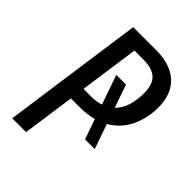

<svg xmlns="http://www.w3.org/2000/svg" viewBox="-202 -786 882 882"><g transform="rotate(45 239.5 -344.5)"><path d="M365 -289 407 -168H344L310 -266Q269 -255 220 -255H165L129 0H39L136 -689H285Q378 -689 428.5 -642.5Q479 -596 479 -509Q479 -441 451 -381.5Q423 -322 365 -289ZM386 -510Q386 -567 358.5 -592Q331 -617 272 -617H216L175 -327H225Q259 -327 286 -336L236 -479H299L338 -367Q386 -414 386 -510Z"/></g></svg>

Font: Fira Sans Extra Condensed
Style: Italic
Weight: 400
Width: 3
Italic angle: -8°
Designer: Carrois Corporate & Edenspiekermann AG
Foundry: Carrois Corporate GbR & Edenspiekermann AG
Version: Version 4.203